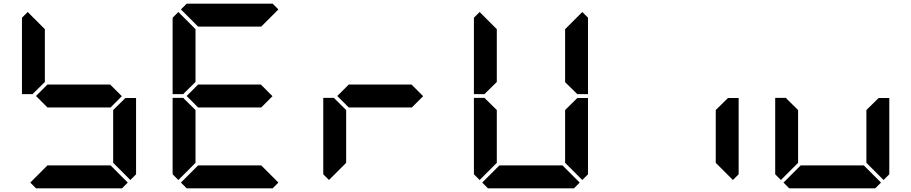

<svg xmlns="http://www.w3.org/2000/svg" viewBox="-20 -1020 4936 1040"><path d="M577 -562 640 -499 579 -438H237L175 -500L237 -562ZM161 -515 157 -510H99V-924L130 -955L223 -862V-576ZM655 -485 659 -489H717V-76L686 -45L593 -138V-424ZM672 -31 641 0H175L144 -31L237 -124H579Z M1393 -562 1456 -499 1395 -438H1053L991 -500L1053 -562ZM977 -515 973 -510H915V-924L946 -955L1039 -862V-576ZM946 -45 915 -76V-490H973L977 -485L1039 -424V-138ZM960 -969 991 -1000H1457L1488 -969L1395 -876H1053ZM1488 -31 1457 0H991L960 -31L1053 -124H1395Z M2209 -562 2272 -499 2211 -438H1869L1807 -500L1869 -562ZM1762 -45 1731 -76V-490H1789L1793 -485L1855 -424V-138Z M2609 -515 2605 -510H2547V-924L2578 -955L2671 -862V-576ZM2578 -45 2547 -76V-490H2605L2609 -485L2671 -424V-138ZM3103 -485 3107 -489H3165V-76L3134 -45L3041 -138V-424ZM3134 -955 3165 -924V-510H3107L3103 -514L3041 -575V-862ZM3120 -31 3089 0H2623L2592 -31L2685 -124H3027Z M3919 -485 3923 -489H3981V-76L3950 -45L3857 -138V-424Z M4210 -45 4179 -76V-490H4237L4241 -485L4303 -424V-138ZM4735 -485 4739 -489H4797V-76L4766 -45L4673 -138V-424ZM4752 -31 4721 0H4255L4224 -31L4317 -124H4659Z"/></svg>

Font: DSEG7 Classic
Style: Bold
Weight: 700
Designer: Keshikan(Twitter:@keshinomi_88pro)
Version: Version 0.46